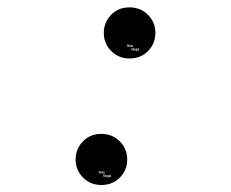

<svg xmlns="http://www.w3.org/2000/svg" viewBox="-20 -539 640 532"><path d="M288.1 -49.8H287.1V-55.7H286.1V-48.8H288.1ZM284.2 -49.8H283.2V-52.7H284.2ZM253.9 -58.6H254.9V-61.5H256.8V-58.6H257.8V-65.4H254.9L253.9 -63.5ZM255.4 -64.5H256.8V-62.5H254.9V-63.5ZM260.7 -62.5V-58.6H261.7V-62.5L261.2 -63.5H258.8V-58.6H259.8V-62.5ZM264.6 -62.5V-58.6H265.6V-62.5L265.1 -63.5H262.7V-58.6H263.7V-62.5ZM267.6 -60.5H268.6V-59.6H267.6ZM267.1 -58.6H269.5V-62.5L269 -63.5H266.6V-62.5H268.6V-61.5H267.1L266.6 -60.5V-59.6ZM272.5 -52.7V-48.8H273.4V-52.7L272.9 -53.7H271.5V-55.7H270.5V-48.8H271.5V-52.7ZM269 -52.7H266.6V-54.7H269.5V-55.7H266.1L265.6 -54.7V-52.7L266.1 -51.8H268.6V-49.8H265.6V-48.8H269L269.5 -49.8V-51.8ZM276.4 -49.8H275.4V-53.7H274.4V-49.8L274.9 -48.8H277.3V-53.7H276.4ZM279.3 -49.8V-52.7H280.3V-49.8ZM278.8 -53.7 278.3 -52.7V-49.8L278.8 -48.8H280.3V-47.9H278.3V-46.9H280.8L281.2 -47.9V-53.7ZM282.7 -53.7 282.2 -52.7V-49.8L282.7 -48.8H284.7L285.2 -49.8V-52.7L284.7 -53.7ZM260.7 -26.4Q230.5 -26.4 210 -47.1Q189.5 -67.9 189.5 -97.2Q189.5 -126 209.5 -147Q229.5 -168 260.7 -168Q291.5 -168 312 -147.2Q332.5 -126.5 332.5 -97.2Q332.5 -67.9 312.3 -47.1Q292 -26.4 260.7 -26.4ZM366.2 -400.4H365.2V-406.2H364.3V-399.4H366.2ZM362.3 -400.4H361.3V-403.3H362.3ZM332 -409.2H333V-412.1H335V-409.2H335.9V-416H333L332 -414.1ZM333.5 -415H335V-413.1H333V-414.1ZM338.9 -413.1V-409.2H339.8V-413.1L339.4 -414.1H336.9V-409.2H337.9V-413.1ZM342.8 -413.1V-409.2H343.8V-413.1L343.3 -414.1H340.8V-409.2H341.8V-413.1ZM345.7 -411.1H346.7V-410.2H345.7ZM345.2 -409.2H347.7V-413.1L347.2 -414.1H344.7V-413.1H346.7V-412.1H345.2L344.7 -411.1V-410.2ZM350.6 -403.3V-399.4H351.6V-403.3L351.1 -404.3H349.6V-406.2H348.6V-399.4H349.6V-403.3ZM347.2 -403.3H344.7V-405.3H347.7V-406.2H344.2L343.8 -405.3V-403.3L344.2 -402.3H346.7V-400.4H343.8V-399.4H347.2L347.7 -400.4V-402.3ZM354.5 -400.4H353.5V-404.3H352.5V-400.4L353 -399.4H355.5V-404.3H354.5ZM357.4 -400.4V-403.3H358.4V-400.4ZM356.9 -404.3 356.4 -403.3V-400.4L356.9 -399.4H358.4V-398.4H356.4V-397.5H358.9L359.4 -398.4V-404.3ZM360.8 -404.3 360.4 -403.3V-400.4L360.8 -399.4H362.8L363.3 -400.4V-403.3L362.8 -404.3ZM338.9 -377Q308.6 -377 288.1 -397.7Q267.6 -418.5 267.6 -447.8Q267.6 -476.6 287.6 -497.6Q307.6 -518.6 338.9 -518.6Q369.6 -518.6 390.1 -497.8Q410.6 -477.1 410.6 -447.8Q410.6 -418.5 390.4 -397.7Q370.1 -377 338.9 -377Z"/></svg>

Font: Anka/Coder
Style: Italic
Weight: 400
Italic angle: -12°
Monospace: yes
Version: Version 001.100